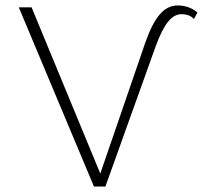

<svg xmlns="http://www.w3.org/2000/svg" viewBox="-20 -685 745 705"><path d="M325 0 49 -658H96L363 -12H336L513 -527Q538 -599 566.5 -632Q595 -665 632 -665Q653 -665 671.5 -658.5Q690 -652 705 -639L692 -615Q682 -626 670 -629.5Q658 -633 647 -633Q619 -633 596.5 -604.5Q574 -576 552 -516L367 0Z"/></svg>

Font: Ysabeau ExtraLight
Style: Regular
Weight: 250
Designer: Christian Thalmann (Catharsis Fonts)
Version: Version 2.002